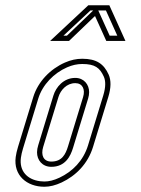

<svg xmlns="http://www.w3.org/2000/svg" viewBox="-20 -706 537 732"><path d="M106.8 -336 48.7 -146C44.4 -132 41.5 -119.2 39.9 -107.5C30.5 -37.6 82.1 6 149.2 6C169.9 6 191.9 0.5 215.3 -10.5C269.1 -35.9 314.8 -81.1 334.7 -146L392.8 -336C403.6 -371.3 404 -400 394.1 -422C375.9 -462.2 348.1 -482 293.4 -482C271.4 -482 249.4 -477.2 227.5 -467.5C172.4 -443.3 125 -395.5 106.8 -336ZM267 -389C294.3 -389 305.9 -365.9 296.8 -336L239.3 -148C230 -117.7 216.3 -90 175.6 -90C146 -90 134.9 -114.1 144.7 -146L202.8 -336C210.9 -362.6 234.2 -389 267 -389ZM342.2 -645 385.2 -550H458.2L396.8 -686H316.8L171.2 -550H243.2ZM125.9 -330.2C142.1 -383.2 185.3 -427.1 235.5 -449.2C255.2 -457.9 274.4 -462 293.4 -462C342.1 -462 360.5 -447.7 375.8 -413.8C382.9 -398.1 383.7 -374.7 373.6 -341.8L315.6 -151.8C297.5 -92.9 256.3 -51.9 206.7 -28.6C185.4 -18.5 166.3 -14 149.2 -14C143.5 -14 138 -14.4 132.7 -15.1C83.9 -21.4 52.9 -53.8 59.7 -104.8C61.1 -115.2 63.8 -127 67.8 -140.2ZM267 -409C222.4 -409 193.4 -373.9 183.6 -341.8L125.6 -151.8C122.8 -143 121.3 -134.3 121.2 -125.7C120.9 -95.5 141.4 -70 175.6 -70C229.3 -70 248.8 -110.7 258.4 -142.2L315.9 -330.2C318.4 -338.4 319.8 -346.6 319.8 -354.6C320 -383.9 299.7 -409 267 -409ZM354.7 -666H383.9L427.2 -570H398.1ZM335.2 -666 235.2 -570H221.9L324.7 -666Z"/></svg>

Font: Din Kursivschrift
Style: EngGhost
Weight: 400
Version: Version 1.089